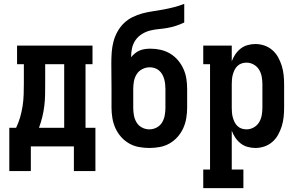

<svg xmlns="http://www.w3.org/2000/svg" viewBox="-20 -755 1540 990"><path d="M28 127V-96H63Q76 -123 84 -151Q92 -179 96.5 -208Q101 -237 102 -266.5Q103 -296 103 -325V-424H68V-520H457V-424H421V-96H472V127H361V0H139V127ZM181 -96H311V-424H213V-325Q213 -296 212.5 -267Q212 -238 208.5 -209Q205 -180 198 -151.5Q191 -123 181 -96Z M750 8Q723 8 696 3Q669 -2 645.5 -15.5Q622 -29 604 -49.5Q586 -70 575 -94.5Q564 -119 559.5 -146Q555 -173 555 -200V-296Q555 -330 554.5 -363.5Q554 -397 554 -430Q554 -458 556 -485.5Q558 -513 565 -540Q572 -567 585.5 -591.5Q599 -616 618.5 -635Q638 -654 663 -666.5Q688 -679 714.5 -686Q741 -693 768.5 -697Q796 -701 823 -706Q850 -711 877 -718Q904 -725 930 -735V-639Q909 -629 887.5 -622Q866 -615 843.5 -611Q821 -607 798.5 -605Q776 -603 754 -597.5Q732 -592 712 -579.5Q692 -567 679 -548.5Q666 -530 661 -507.5Q656 -485 656 -462V-460Q665 -471 676 -480Q687 -489 700 -494.5Q713 -500 727.5 -502Q742 -504 756 -504Q783 -504 809 -498Q835 -492 857.5 -478.5Q880 -465 897.5 -444.5Q915 -424 926 -399.5Q937 -375 941 -349Q945 -323 945 -296V-200Q945 -173 940.5 -146Q936 -119 925 -94.5Q914 -70 896 -49.5Q878 -29 854.5 -15.5Q831 -2 804 3Q777 8 750 8ZM750 -88Q770 -88 788 -97.5Q806 -107 816 -124Q826 -141 829.5 -160.5Q833 -180 833 -200V-296Q833 -309 831.5 -322Q830 -335 826.5 -347.5Q823 -360 816.5 -371.5Q810 -383 800 -391.5Q790 -400 777.5 -404Q765 -408 752 -408Q732 -408 713.5 -398.5Q695 -389 684.5 -372Q674 -355 670.5 -335.5Q667 -316 667 -296V-200Q667 -180 670.5 -160.5Q674 -141 684 -124Q694 -107 712 -97.5Q730 -88 750 -88Z M1028 215V119H1063V-424H1028V-520H1175V-439Q1182 -458 1193.5 -475Q1205 -492 1221 -504.5Q1237 -517 1257 -522.5Q1277 -528 1297 -528Q1321 -528 1344 -520Q1367 -512 1385 -496Q1403 -480 1414.5 -459Q1426 -438 1433 -415Q1440 -392 1442.5 -368Q1445 -344 1445 -320V-200Q1445 -176 1442.5 -152Q1440 -128 1433 -105Q1426 -82 1414.5 -61Q1403 -40 1385 -24Q1367 -8 1344 0Q1321 8 1297 8Q1277 8 1257 2.5Q1237 -3 1221 -15.5Q1205 -28 1193.5 -45Q1182 -62 1175 -81V119H1235V215ZM1251 -88Q1271 -88 1288.5 -98Q1306 -108 1316 -124.5Q1326 -141 1329.5 -160.5Q1333 -180 1333 -200V-320Q1333 -340 1329.5 -359.5Q1326 -379 1316 -395.5Q1306 -412 1288.5 -422Q1271 -432 1251 -432Q1238 -432 1226 -428Q1214 -424 1204.5 -415Q1195 -406 1189.5 -394.5Q1184 -383 1180.5 -370.5Q1177 -358 1176 -345.5Q1175 -333 1175 -320V-200Q1175 -187 1176 -174.5Q1177 -162 1180.5 -149.5Q1184 -137 1189.5 -125.5Q1195 -114 1204.5 -105Q1214 -96 1226 -92Q1238 -88 1251 -88Z"/></svg>

Font: Iosevka Curly Slab
Style: Bold
Weight: 700
Monospace: yes
Designer: Belleve Invis
Foundry: Belleve Invis
Version: Version 22.1.2; ttfautohint (v1.8.4)